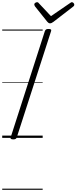

<svg xmlns="http://www.w3.org/2000/svg" viewBox="-20 -1247 692 1737"><path d="M100 14Q85 14 79 9.5Q73 5 77 -6L386 -966Q390 -976 397 -980.5Q404 -985 419 -985Q434 -985 440 -980.5Q446 -976 442 -965L132 -5Q129 5 122 9.5Q115 14 100 14ZM630 -1227Q639 -1227 645.5 -1219.5Q652 -1212 652 -1205Q652 -1199 650 -1195.5Q648 -1192 643 -1188L463 -1049Q453 -1042 446.5 -1039Q440 -1036 432 -1036Q425 -1036 419.5 -1039.5Q414 -1043 408 -1050L296 -1190Q294 -1195 292 -1199Q290 -1203 290 -1206Q290 -1216 299 -1221.5Q308 -1227 315 -1227Q322 -1227 325.5 -1224Q329 -1221 333 -1216L441 -1101L609 -1216Q617 -1221 621 -1224Q625 -1227 630 -1227ZM0 460H366V470H0ZM0 -20H366V0H0ZM0 -505H366V-500H0ZM0 -980H366V-970H0Z"/></svg>

Font: Playwrite NO Guides
Style: Regular
Weight: 400
Designer: Veronika Burian, José Scaglione
Foundry: TypeTogether
Version: Version 1.003